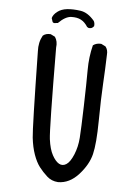

<svg xmlns="http://www.w3.org/2000/svg" viewBox="-55 -826 609 860"><g transform="rotate(5 250.0 -396.0)"><path d="M238.3 -7.8Q209 -9.8 188.5 -28.3Q168 -46.9 152.3 -67.4Q136.7 -87.9 125 -120.6Q113.3 -153.3 108.4 -196.3Q103.5 -239.3 97.7 -584Q95.7 -624 113.3 -655.3Q127 -667 148.4 -665L168 -655.3Q181.6 -635.7 177.7 -607.4Q179.7 -241.2 185.5 -196.3Q191.4 -151.4 205.6 -125.5Q219.7 -99.6 235.8 -90.3Q252 -81.1 269 -91.8Q286.1 -102.5 300.8 -137.7Q315.4 -172.9 318.4 -213.9Q321.3 -254.9 324.2 -357.9Q327.1 -460.9 327.1 -519.5Q327.1 -578.1 340.8 -631.8Q356.4 -643.6 377.9 -641.6L397.5 -631.8Q409.2 -617.2 407.2 -595.7Q405.3 -529.3 401.4 -463.9Q397.5 -398.4 396.5 -296.4Q395.5 -194.3 383.8 -146.5Q372.1 -98.6 331.1 -53.2Q290 -7.8 238.3 -7.8ZM313.5 -708 307.6 -711.9Q294.9 -732.4 277.3 -741.7Q259.8 -751 233.4 -750Q207 -749 175.8 -717.8L158.2 -715.8L152.3 -719.7L146.5 -737.3Q150.4 -752.9 168 -766.6Q185.5 -780.3 211.9 -783.2Q238.3 -786.1 272 -781.2Q305.7 -776.4 335 -741.2Q340.8 -731.4 338.9 -717.8Q329.1 -704.1 313.5 -708Z"/></g></svg>

Font: NaikaiFont
Style: Regular-Lite
Weight: 400
Version: Version 1.67